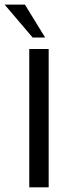

<svg xmlns="http://www.w3.org/2000/svg" viewBox="-37 -806 318 826"><path d="M103.5 -644.5H157.2L70.3 -786.1H-17.1ZM88.9 0H172.4V-595.2H88.9Z"/></svg>

Font: Now Medium
Style: Regular
Weight: 500
Designer: Alfredo Marco Pradil
Foundry: Alfredo Marco Pradil
Version: Version 1.200;hotconv 1.0.109;makeotfexe 2.5.65596